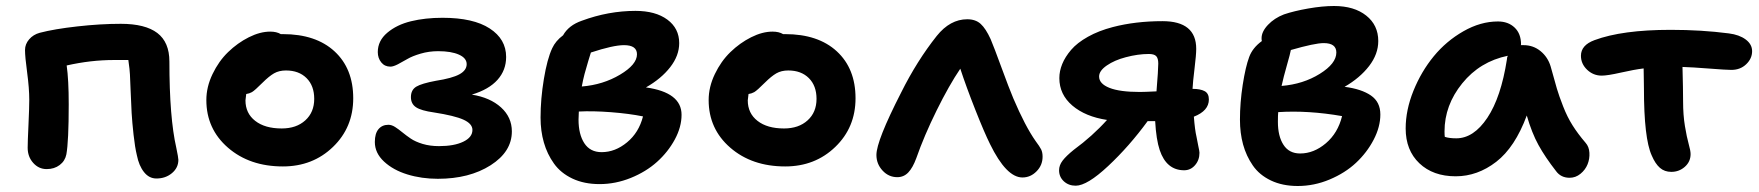

<svg xmlns="http://www.w3.org/2000/svg" viewBox="-20 -580 5837 637"><path d="M499 12.2Q474.6 12.2 457.8 -9Q440.9 -30.3 434.1 -64.9Q427.7 -91.3 423.1 -133.1Q418.5 -174.8 416.7 -205.3Q415 -235.8 413.3 -280.8Q411.6 -325.7 411.1 -333Q410.6 -347.2 405.8 -380.9H357.9Q281.2 -380.9 201.2 -362.8Q208 -315.9 208 -233.9Q208 -111.3 200.2 -67.9Q195.8 -45.9 178 -32.5Q160.2 -19 134.8 -19Q108.4 -19 90.1 -39.6Q71.8 -60.1 71.8 -89.8Q71.8 -109.4 74.5 -166.5Q77.1 -223.6 77.1 -249Q77.1 -286.6 70.1 -339.1Q63 -391.6 63 -414.1Q63 -433.6 76.7 -449.5Q90.3 -465.3 111.8 -471.2Q160.6 -483.9 236.8 -492.4Q313 -501 380.9 -501Q461.9 -501 502 -470.5Q542 -439.9 542 -376Q542 -189.5 564.9 -89.8Q571.8 -56.6 571.8 -49.8Q571.8 -23.4 550.5 -5.6Q529.3 12.2 499 12.2Z M918.5 -27.8Q808.1 -27.8 736.3 -90.1Q664.6 -152.3 664.6 -248Q664.6 -291.5 685.1 -334.2Q705.6 -377 736.8 -407.2Q768.1 -437.5 805.4 -456.3Q842.8 -475.1 876.5 -475.1Q897.9 -475.1 911.6 -466.8H918.5Q1027.8 -466.8 1089.8 -409.7Q1151.9 -352.5 1151.9 -253.9Q1151.9 -157.2 1084.7 -92.5Q1017.6 -27.8 918.5 -27.8ZM794.4 -247.1Q794.4 -204.1 826.7 -179Q858.9 -153.8 914.6 -153.8Q963.4 -153.8 992.9 -180.7Q1022.5 -207.5 1022.5 -252Q1022.5 -295.4 997.1 -320.8Q971.7 -346.2 928.7 -346.2Q905.8 -346.2 889.2 -336.7Q872.6 -327.1 851.6 -306.2Q825.2 -279.8 815.9 -274.4Q807.1 -269.5 796.9 -268.1Q794.4 -251 794.4 -247.1Z M1432.6 13.2Q1378.9 13.2 1331.8 -1.2Q1284.7 -15.6 1254.2 -43.9Q1223.6 -72.3 1223.6 -108.9Q1223.6 -137.2 1235.8 -151.6Q1248 -166 1268.6 -166Q1279.3 -166 1290.8 -158.7Q1302.2 -151.4 1314.7 -141.1Q1327.1 -130.9 1342.5 -120.4Q1357.9 -109.9 1382.3 -102.5Q1406.7 -95.2 1436.5 -95.2Q1486.8 -95.2 1517.1 -109.9Q1547.4 -124.5 1547.4 -148.9Q1547.4 -169.4 1517.8 -182.9Q1488.3 -196.3 1419.4 -207Q1377.4 -212.9 1360.4 -224.1Q1343.3 -235.4 1343.3 -257.8Q1343.3 -281.7 1361.1 -292.5Q1378.9 -303.2 1426.3 -312Q1480 -320.3 1504.2 -333.5Q1528.3 -346.7 1528.3 -367.2Q1528.3 -387.2 1502.7 -398.7Q1477.1 -410.2 1433.6 -410.2Q1403.3 -410.2 1375.7 -402.1Q1348.1 -394 1332 -384.5Q1315.9 -375 1300.3 -366.9Q1284.7 -358.9 1275.4 -358.9Q1256.3 -358.9 1244.9 -373Q1233.4 -387.2 1233.4 -407.2Q1233.4 -444.8 1264.9 -471.4Q1296.4 -498 1343.5 -509.5Q1390.6 -521 1448.2 -521Q1550.3 -521 1604.7 -485.6Q1659.2 -450.2 1659.2 -391.1Q1659.2 -347.2 1630.6 -315.2Q1602.1 -283.2 1545.4 -266.1Q1606.4 -256.3 1642.3 -223.6Q1678.2 -190.9 1678.2 -144Q1678.2 -76.7 1607.7 -31.7Q1537.1 13.2 1432.6 13.2Z M1969.2 30.8Q1918 30.8 1879.2 12.5Q1840.3 -5.9 1817.9 -37.4Q1795.4 -68.8 1784.4 -107.2Q1773.4 -145.5 1773.4 -189.9Q1773.4 -251.5 1784.4 -317.9Q1795.4 -384.3 1812 -419.9Q1823.2 -444.3 1848.1 -462.9Q1866.7 -496.1 1910.2 -511.2Q1998.5 -543.9 2088.4 -543.9Q2154.8 -543.9 2194.1 -514.9Q2233.4 -485.8 2233.4 -437Q2233.4 -395.5 2203.6 -357.2Q2173.8 -318.8 2123 -290Q2241.2 -273.4 2241.2 -199.2Q2241.2 -158.7 2218.8 -117.2Q2196.3 -75.7 2159.9 -43Q2123.5 -10.3 2072.8 10.3Q2022 30.8 1969.2 30.8ZM2050.3 -430.2Q2014.6 -430.2 1940.4 -405.8Q1938.5 -399.4 1931.6 -377.2Q1924.8 -355 1919.4 -334.7Q1914.1 -314.5 1910.2 -293Q1981 -298.8 2037.1 -332.3Q2093.3 -365.7 2093.3 -399.9Q2093.3 -430.2 2050.3 -430.2ZM1899.4 -183.1Q1899.4 -134.3 1918.7 -104.7Q1938 -75.2 1976.1 -75.2Q2021 -75.2 2060.3 -107.7Q2099.6 -140.1 2113.3 -193.8Q2067.4 -203.1 2006.8 -207.8Q1946.3 -212.4 1900.4 -210Q1900.4 -205.6 1899.9 -196.5Q1899.4 -187.5 1899.4 -183.1Z M2585 -27.8Q2474.6 -27.8 2402.8 -90.1Q2331.1 -152.3 2331.1 -248Q2331.1 -291.5 2351.6 -334.2Q2372.1 -377 2403.3 -407.2Q2434.6 -437.5 2471.9 -456.3Q2509.3 -475.1 2543 -475.1Q2564.5 -475.1 2578.1 -466.8H2585Q2694.3 -466.8 2756.3 -409.7Q2818.4 -352.5 2818.4 -253.9Q2818.4 -157.2 2751.2 -92.5Q2684.1 -27.8 2585 -27.8ZM2460.9 -247.1Q2460.9 -204.1 2493.2 -179Q2525.4 -153.8 2581.1 -153.8Q2629.9 -153.8 2659.4 -180.7Q2689 -207.5 2689 -252Q2689 -295.4 2663.6 -320.8Q2638.2 -346.2 2595.2 -346.2Q2572.3 -346.2 2555.7 -336.7Q2539.1 -327.1 2518.1 -306.2Q2491.7 -279.8 2482.4 -274.4Q2473.6 -269.5 2463.4 -268.1Q2460.9 -251 2460.9 -247.1Z M2957 7.8Q2928.2 7.8 2908 -14.2Q2887.7 -36.1 2887.7 -65.9Q2887.7 -112.8 2969.7 -272.9Q3022 -377.9 3087.9 -460.9Q3132.3 -516.1 3189 -516.1Q3216.8 -516.1 3233.6 -500.7Q3250.5 -485.4 3266.6 -450.2Q3277.8 -423.8 3302.7 -355.7Q3327.6 -287.6 3341.8 -253.9Q3381.3 -161.1 3416 -111.8Q3429.2 -94.2 3434.1 -84.5Q3439 -74.7 3439 -60.1Q3439 -31.7 3418.9 -11.5Q3398.9 8.8 3372.1 8.8Q3318.8 8.8 3264.6 -102.1Q3246.1 -139.2 3215.8 -215.8Q3185.5 -292.5 3166 -352.1Q3128.9 -297.4 3087.4 -213.4Q3045.9 -129.4 3020 -55.2Q3008.3 -23.4 2993.4 -7.8Q2978.5 7.8 2957 7.8Z M3548.8 36.1Q3525.4 36.1 3509.5 21.5Q3493.7 6.8 3493.7 -15.1Q3493.7 -31.7 3505.4 -47.1Q3517.1 -62.5 3542.5 -83Q3604.5 -128.4 3652.8 -182.1Q3581.1 -192.9 3537.8 -229.7Q3494.6 -266.6 3494.6 -320.8Q3494.6 -344.2 3504.2 -367.7Q3513.7 -391.1 3533.7 -414.6Q3553.7 -438 3589.4 -458Q3625 -478 3671.9 -490.2Q3747.1 -509.8 3836.9 -509.8Q3948.7 -509.8 3948.7 -418Q3948.7 -398.4 3943.1 -352.5Q3937.5 -306.6 3936.5 -285.2Q3962.4 -285.2 3976.6 -277.6Q3990.7 -270 3990.7 -250Q3990.7 -212.4 3940.9 -192.9Q3944.3 -148.4 3949.7 -126Q3951.2 -116.2 3955.3 -97.2Q3959.5 -78.1 3959.5 -73.2Q3959.5 -48.8 3944.8 -32Q3930.2 -15.1 3908.7 -15.1Q3850.1 -15.1 3827.6 -82Q3815.9 -116.7 3812.5 -178.2H3787.6Q3726.6 -94.7 3656.7 -29.3Q3586.9 36.1 3548.8 36.1ZM3626.5 -326.2Q3626.5 -302.2 3660.6 -288.6Q3694.8 -274.9 3761.7 -274.9Q3776.9 -274.9 3816.9 -276.9Q3822.8 -349.1 3822.8 -369.1Q3822.8 -386.7 3815.9 -393.8Q3809.1 -400.9 3791.5 -400.9Q3755.4 -400.9 3714.8 -390.1Q3677.7 -380.4 3652.1 -362.8Q3626.5 -345.2 3626.5 -326.2Z M4285.6 37.1Q4234.9 37.1 4196.5 18.8Q4158.2 0.5 4136.5 -31Q4114.7 -62.5 4104.2 -100.6Q4093.8 -138.7 4093.8 -183.1Q4093.8 -239.3 4103 -298.8Q4112.3 -358.4 4124.5 -391.1Q4135.7 -421.4 4166.5 -443.8Q4165.5 -446.8 4165.5 -453.1Q4165.5 -475.1 4186.8 -497.6Q4208 -520 4239.7 -532.2Q4272.9 -543.5 4320.3 -551.8Q4367.7 -560.1 4405.8 -560.1Q4472.7 -560.1 4512.7 -528.3Q4552.7 -496.6 4552.7 -443.8Q4552.7 -400.4 4522.2 -360.8Q4491.7 -321.3 4440.9 -292Q4497.1 -284.7 4528.3 -263.2Q4559.6 -241.7 4559.6 -200.2Q4559.6 -159.2 4537.4 -116.5Q4515.1 -73.7 4478.8 -39.8Q4442.4 -5.9 4391.1 15.6Q4339.8 37.1 4285.6 37.1ZM4371.6 -437Q4342.3 -437 4262.7 -414.1Q4260.7 -402.3 4249.5 -363.3Q4238.3 -324.2 4231.9 -294.9Q4303.7 -300.8 4358.6 -335Q4413.6 -369.1 4413.6 -405.8Q4413.6 -437 4371.6 -437ZM4219.7 -175.8Q4219.7 -127.9 4238.3 -99.4Q4256.8 -70.8 4293.5 -70.8Q4338.9 -70.8 4378.9 -104.7Q4418.9 -138.7 4432.6 -194.8Q4320.3 -214.4 4220.7 -208Q4219.7 -198.2 4219.7 -175.8Z M4809.6 4.9Q4734.4 4.9 4689 -38.3Q4643.6 -81.5 4643.6 -153.8Q4643.6 -214.8 4669.4 -278.8Q4695.3 -342.8 4736.8 -393.3Q4778.3 -443.8 4835.2 -476.3Q4892.1 -508.8 4949.7 -508.8Q4983.9 -508.8 5005.1 -488.5Q5026.4 -468.3 5026.4 -432.1L5025.4 -430.2H5034.7Q5066.9 -430.2 5091.1 -410.4Q5115.2 -390.6 5124.5 -359.9Q5138.2 -309.6 5145.3 -285.9Q5152.3 -262.2 5166 -227.1Q5179.7 -191.9 5197.3 -164.1Q5214.8 -136.2 5240.7 -106Q5252 -93.3 5253.2 -73.2Q5254.4 -53.2 5247.1 -34.9Q5239.7 -16.6 5223.6 -3.4Q5207.5 9.8 5187.5 9.8Q5158.7 9.8 5142.6 -12.2Q5106.4 -58.6 5084.2 -98.9Q5062 -139.2 5045.4 -196.8Q5006.3 -91.3 4944.1 -43.2Q4881.8 4.9 4809.6 4.9ZM4772.5 -144Q4772.5 -131.8 4773.4 -126Q4787.6 -121.1 4811.5 -121.1Q4869.1 -121.1 4914.6 -189.2Q4960 -257.3 4979.5 -382.8Q4979.5 -389.2 4982.4 -395Q4890.1 -376 4831.3 -303.5Q4772.5 -231 4772.5 -144Z M5524.9 -9.8Q5502.4 -9.8 5487.1 -23.2Q5471.7 -36.6 5460 -64Q5434.1 -120.6 5434.1 -287.1Q5434.1 -300.3 5433.6 -322.3Q5433.1 -344.2 5433.1 -353Q5401.4 -349.1 5357.4 -339.1Q5313.5 -329.1 5293.9 -329.1Q5266.1 -329.1 5245.6 -348.6Q5225.1 -368.2 5225.1 -395Q5225.1 -430.2 5270 -446.8Q5361.8 -481 5522.9 -481Q5625.5 -481 5715.8 -469.2Q5750.5 -464.8 5771.7 -449Q5793 -433.1 5793 -410.2Q5793 -385.7 5773.4 -366.9Q5753.9 -348.1 5724.1 -348.1Q5707.5 -348.1 5650.9 -352.5Q5594.2 -356.9 5562 -357.9Q5564 -283.7 5564 -244.1Q5564 -198.2 5570.1 -161.6Q5576.2 -125 5582.5 -102.5Q5588.9 -80.1 5588.9 -68.8Q5588.9 -43.5 5569.8 -26.6Q5550.8 -9.8 5524.9 -9.8Z"/></svg>

Font: Shantell Sans Irregular
Style: Regular
Weight: 600
Designer: Stephen Nixon, Anya Danilova, Shantell Martin
Foundry: Arrow Type
Version: Version 1.006;[9816181b4]